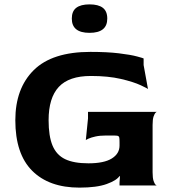

<svg xmlns="http://www.w3.org/2000/svg" viewBox="-20 -847 787 877"><path d="M697 0H526V-13L528 -41L526 -43Q513 -23 467.5 -6.5Q422 10 343 10Q204 10 127 -67Q50 -144 50 -298Q50 -443 134 -526.5Q218 -610 393 -610Q469 -610 523 -603.5Q577 -597 606.5 -589Q636 -581 636 -580V-550L656 -440Q656 -442 623 -457.5Q590 -473 532 -486.5Q474 -500 395 -500Q295 -500 248.5 -450Q202 -400 202 -298Q202 -225 220 -182Q238 -139 277.5 -120Q317 -101 384 -101Q455 -101 490.5 -123Q526 -145 526 -182V-198Q526 -215 524.5 -220Q523 -225 518 -226.5Q513 -228 496 -228H464Q436 -228 416 -223.5Q396 -219 385 -214Q374 -209 372 -207L382 -306V-336H697Q697 -338 691.5 -333Q686 -328 681.5 -315Q677 -302 677 -276V-60Q677 -34 681.5 -20.5Q686 -7 691.5 -2.5Q697 2 697 0ZM470 -762Q470 -796 449.5 -811.5Q429 -827 389 -827Q349 -827 328.5 -811.5Q308 -796 308 -762Q308 -697 389 -697Q470 -697 470 -762Z"/></svg>

Font: Red Rose Bold
Style: Regular
Weight: 700
Designer: jaikishan Patel
Version: Version 1.000